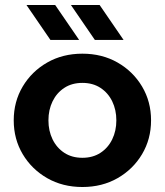

<svg xmlns="http://www.w3.org/2000/svg" viewBox="-20 -737 660 769"><path d="M310 12Q231 12 169 -23.5Q107 -59 71 -119.5Q35 -180 35 -255Q35 -330 71 -390.5Q107 -451 169 -486.5Q231 -522 310 -522Q389 -522 451 -486.5Q513 -451 549 -390.5Q585 -330 585 -255Q585 -180 549 -119.5Q513 -59 451 -23.5Q389 12 310 12ZM310 -105Q352 -105 382.5 -125Q413 -145 429.5 -179Q446 -213 446 -255Q446 -297 429.5 -331Q413 -365 382.5 -385Q352 -405 310 -405Q268 -405 237.5 -385Q207 -365 190.5 -331Q174 -297 174 -255Q174 -213 190.5 -179Q207 -145 237.5 -125Q268 -105 310 -105ZM360 -577 264 -717H379L475 -577ZM182 -577 86 -717H201L297 -577Z"/></svg>

Font: MuseoModerno Thin SemiBold
Style: Regular
Weight: 600
Version: Version 1.003